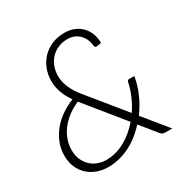

<svg xmlns="http://www.w3.org/2000/svg" viewBox="-165 -856 974 1004"><g transform="rotate(-30 322.0 -354.0)"><path d="M238 -368.5Q202.5 -353.5 174 -332Q145.5 -310.5 125.2 -284.2Q105 -258 94 -227.5Q83 -197 83 -164Q83 -131 94.5 -105.8Q106 -80.5 124.5 -63.5Q143 -46.5 166.8 -38Q190.5 -29.5 215.5 -29.5Q246.5 -29.5 275.5 -37.8Q304.5 -46 330.8 -60.8Q357 -75.5 380.5 -95.5Q404 -115.5 424 -139L241.5 -364ZM595.5 0H557Q544.5 0 538 -3Q531.5 -6 524.5 -14.5L447.5 -109.5Q424 -84 397 -62.2Q370 -40.5 339.5 -25Q309 -9.5 275.5 -0.8Q242 8 206 8Q171 8 140 -3.2Q109 -14.5 85.8 -35.8Q62.5 -57 49 -88Q35.5 -119 35.5 -158Q35.5 -199 50 -235.2Q64.5 -271.5 89.5 -301.8Q114.5 -332 148 -355Q181.5 -378 219.5 -393Q195.5 -428 183.5 -461.2Q171.5 -494.5 171.5 -529.5Q171.5 -569.5 185 -603.5Q198.5 -637.5 223 -662.5Q247.5 -687.5 281.5 -701.5Q315.5 -715.5 356.5 -715.5Q388 -715.5 413.8 -705Q439.5 -694.5 458 -675.8Q476.5 -657 486.5 -631Q496.5 -605 496.5 -574L471 -569.5Q458 -567 455.5 -581Q454.5 -595.5 448.5 -612.8Q442.5 -630 430.2 -644.8Q418 -659.5 399 -669.2Q380 -679 353 -679Q322 -679 296.8 -668Q271.5 -657 253.2 -637.8Q235 -618.5 225 -592.2Q215 -566 215 -535Q215 -500.5 230.5 -465Q246 -429.5 276 -393L452.5 -176Q477 -212.5 493.2 -250.8Q509.5 -289 516.5 -324.5Q519 -337 530 -337H560.5Q553.5 -290 532.2 -240.2Q511 -190.5 477.5 -145Z"/></g></svg>

Font: Lato 2
Style: Italic
Weight: 300
Italic angle: -7°
Designer: Lukasz Dziedzic with Adam Twardoch and Botio Nikoltchev
Foundry: tyPoland Lukasz Dziedzic
Version: Version 2.015; 2015-08-06; http://www.latofonts.com/